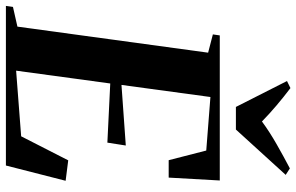

<svg xmlns="http://www.w3.org/2000/svg" viewBox="-218 -828 1028 667"><g transform="rotate(90 296.5 -494.0)"><path d="M-17 0 -13.5 -24.5 55 -40 145.5 -702.5 82 -719 85.5 -743H589.5L579.5 -565.5H519L485.5 -696L299.5 -710.5L257.5 -401.5L468 -416.5L458 -352.5L252.5 -362.5L208 -35.5L436 -53L519.5 -216.5L590.5 -207.5L537.5 0ZM334 -799 244 -976.5 268.5 -988.5Q299.5 -965 329.2 -939.8Q359 -914.5 384.5 -889.5Q420.5 -916 463 -940.2Q505.5 -964.5 547.5 -986.5L570 -972L412.5 -799Z"/></g></svg>

Font: Merriweather 120pt
Style: Bold Italic
Weight: 700
Italic angle: -7.8°
Version: Version 2.101